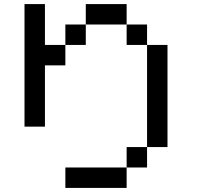

<svg xmlns="http://www.w3.org/2000/svg" viewBox="-20 -920 1040 940"><path d="M200 -300H100V-900H200V-700H300V-600H200ZM400 -700H300V-800H400ZM400 -800V-900H600V-800ZM600 -100V-200H700V-100ZM600 0H300V-100H600ZM600 -700V-800H700V-700ZM800 -200H700V-700H800Z"/></svg>

Font: Galmuri9 Regular
Style: Regular
Weight: 400
Designer: Lee Minseo (quiple)
Version: Version 2.399;hotconv 1.1.1;makeotfexe 2.6.0 DEVELOPMENT